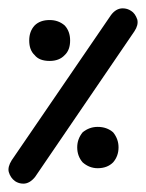

<svg xmlns="http://www.w3.org/2000/svg" viewBox="-56 -636 349 460"><path d="M215 -247Q228 -262 228 -283Q228 -303 215 -319Q200 -332 178 -332Q158 -332 142 -319Q129 -303 129 -283Q129 -262 142 -247Q158 -233 178 -233Q201 -233 215 -247ZM-20 -202Q-11 -196 0 -196Q15 -196 28 -212L266 -561Q276 -576 273 -589Q268 -604 258 -610Q249 -616 238 -616Q222 -616 210 -600L-28 -252Q-38 -236 -35 -224Q-31 -210 -20 -202ZM27 -504Q38 -490 63 -490Q86 -490 99 -504Q112 -516 112 -539Q112 -561 99 -575Q84 -588 63 -588Q40 -588 27 -575Q14 -561 14 -539Q14 -516 27 -504Z"/></svg>

Font: Sangu Suruhee
Style: Regular
Weight: 400
Designer: Hasan Shazil
Foundry: Thaana Type Foundry
Version: Version 1.010